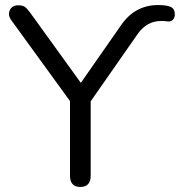

<svg xmlns="http://www.w3.org/2000/svg" viewBox="-20 -733 712 760"><path d="M257 -38V-333L24 -654Q10 -674 19 -693Q28 -712 52 -712Q69 -712 78 -706Q87 -700 100 -682L300 -405L459 -633Q514 -713 606 -713Q640 -713 656 -705.5Q672 -698 672 -676Q672 -663 664.5 -655Q657 -647 645 -648Q631 -650 618 -650Q562 -650 526 -600L339 -332V-38Q339 7 298 7Q257 7 257 -38Z"/></svg>

Font: Nunito
Style: Regular
Weight: 400
Designer: Vernon Adams
Foundry: Vernon Adams
Version: Version 3.602